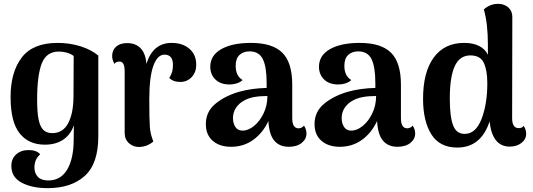

<svg xmlns="http://www.w3.org/2000/svg" viewBox="-20 -753 2772 998"><path d="M39 110Q39 72 64 49.5Q89 27 129 27Q170 27 189 49Q159 75 159 117Q159 148 177 166.5Q195 185 231 185Q296 185 329.5 128Q363 71 363 -28Q363 -78 364 -102Q347 -53 308.5 -27Q270 -1 213 -1Q129 -1 82 -60Q35 -119 35 -249Q35 -378 93 -454Q151 -530 279 -530Q342 -530 398 -512.5Q454 -495 491 -464V-44Q491 98 420.5 161.5Q350 225 227 225Q146 225 92.5 196.5Q39 168 39 110ZM362 -249 363 -462Q349 -473 328.5 -479Q308 -485 286 -485Q221 -485 197 -423Q173 -361 173 -236Q173 -170 180.5 -132.5Q188 -95 205 -78Q222 -61 252 -61Q306 -61 333.5 -111Q361 -161 362 -249Z M1000 -416Q1000 -378 977 -353Q954 -328 919 -327Q879 -327 860 -348Q871 -366 875 -381Q879 -396 879 -416Q879 -442 868 -455.5Q857 -469 835 -469Q798 -469 777 -410.5Q756 -352 756 -236Q756 -129 759 -91.5Q762 -54 777 -18Q766 -7 747 1.5Q728 10 703 11Q672 11 650 -9Q628 -29 628 -63V-380Q628 -408 621.5 -420.5Q615 -433 601 -433Q582 -433 575 -421Q563 -441 563 -462Q563 -492 583.5 -510.5Q604 -529 641 -529Q685 -529 711 -502Q737 -475 741 -421Q775 -530 872 -530Q929 -530 964.5 -499.5Q1000 -469 1000 -416Z M1573 -59Q1573 -30 1548 -10Q1523 10 1481 10Q1433 10 1406 -21.5Q1379 -53 1375 -124Q1347 -63 1297 -26.5Q1247 10 1181 10Q1122 10 1086 -21Q1050 -52 1050 -108Q1050 -172 1099 -213Q1148 -254 1223 -276Q1288 -294 1366 -296V-321Q1366 -406 1346 -446Q1326 -486 1277 -486Q1245 -486 1225 -467.5Q1205 -449 1205 -411Q1205 -358 1241 -337Q1230 -326 1211.5 -320Q1193 -314 1172 -314Q1126 -314 1099.5 -340Q1073 -366 1073 -406Q1073 -465 1130 -497.5Q1187 -530 1285 -530Q1396 -530 1447.5 -479Q1499 -428 1499 -313V-139Q1499 -86 1532 -86Q1539 -86 1547 -89.5Q1555 -93 1560 -100Q1573 -81 1573 -59ZM1370 -254Q1291 -254 1252 -232Q1224 -218 1207.5 -194Q1191 -170 1191 -139Q1191 -112 1203.5 -93Q1216 -74 1241 -74Q1270 -74 1300 -98Q1330 -122 1350 -163.5Q1370 -205 1370 -254Z M2138 -59Q2138 -30 2113 -10Q2088 10 2046 10Q1998 10 1971 -21.5Q1944 -53 1940 -124Q1912 -63 1862 -26.5Q1812 10 1746 10Q1687 10 1651 -21Q1615 -52 1615 -108Q1615 -172 1664 -213Q1713 -254 1788 -276Q1853 -294 1931 -296V-321Q1931 -406 1911 -446Q1891 -486 1842 -486Q1810 -486 1790 -467.5Q1770 -449 1770 -411Q1770 -358 1806 -337Q1795 -326 1776.5 -320Q1758 -314 1737 -314Q1691 -314 1664.5 -340Q1638 -366 1638 -406Q1638 -465 1695 -497.5Q1752 -530 1850 -530Q1961 -530 2012.5 -479Q2064 -428 2064 -313V-139Q2064 -86 2097 -86Q2104 -86 2112 -89.5Q2120 -93 2125 -100Q2138 -81 2138 -59ZM1935 -254Q1856 -254 1817 -232Q1789 -218 1772.5 -194Q1756 -170 1756 -139Q1756 -112 1768.5 -93Q1781 -74 1806 -74Q1835 -74 1865 -98Q1895 -122 1915 -163.5Q1935 -205 1935 -254Z M2715 -58Q2715 -29 2690.5 -10Q2666 9 2630 9Q2583 9 2557 -25Q2531 -59 2525 -122Q2480 14 2357 14Q2265 14 2222 -55Q2179 -124 2179 -239Q2179 -378 2234.5 -454Q2290 -530 2393 -530Q2439 -530 2470.5 -514Q2502 -498 2516 -468V-522Q2516 -631 2495 -704Q2527 -733 2569 -733Q2601 -733 2622 -714.5Q2643 -696 2643 -665L2642 -139Q2642 -87 2676 -87Q2695 -87 2702 -99Q2715 -79 2715 -58ZM2513 -321Q2513 -387 2495 -426Q2477 -465 2425 -465Q2369 -465 2343.5 -408.5Q2318 -352 2318 -242Q2318 -147 2335 -102Q2352 -57 2395 -57Q2453 -57 2483 -134.5Q2513 -212 2513 -321Z"/></svg>

Font: Arima Madurai Black
Style: Regular
Weight: 900
Designer: Joana Correia and Natanael Gama
Foundry: NDISCOVER
Version: Version 1.020